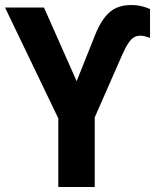

<svg xmlns="http://www.w3.org/2000/svg" viewBox="-20 -744 629 764"><path d="M212 0V-273L0 -714H155L285 -421L359 -606Q382 -664 414.5 -694Q447 -724 503 -724Q525 -724 545 -719Q565 -714 577 -708V-593Q570 -596 559 -599Q548 -602 539 -602Q525 -602 514 -596Q503 -590 491.5 -573.5Q480 -557 465 -523L357 -277V0Z"/></svg>

Font: Noto Sans SemiCondensed
Style: Bold
Weight: 700
Width: 4
Designer: Monotype Design Team
Foundry: Monotype Imaging Inc.
Version: Version 2.013; ttfautohint (v1.8.4.7-5d5b)